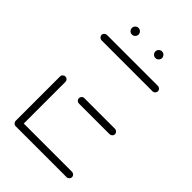

<svg xmlns="http://www.w3.org/2000/svg" viewBox="-194 -699 771 771"><g transform="rotate(45 191.0 -314.0)"><path d="M34.1 -15.9V-267.4Q34.1 -273.7 38.7 -278.1Q43.3 -282.6 49.6 -282.6Q55.9 -282.6 60.4 -278.1Q64.8 -273.7 64.8 -267.4V-15.9ZM354.1 -15.6Q354.1 -9.3 349.4 -4.6Q344.8 0 338.5 0H49.6Q43.3 0 38.7 -4.6Q34.1 -9.3 34.1 -15.6Q34.1 -21.9 38.7 -26.3Q43.3 -30.7 49.6 -30.7H338.5Q344.8 -30.7 349.4 -26.3Q354.1 -21.9 354.1 -15.6ZM149.3 -259.3Q149.3 -265.6 153.7 -270.2Q158.1 -274.8 164.4 -274.8H338.5Q344.8 -274.8 349.4 -270.2Q354.1 -265.6 354.1 -259.3Q354.1 -253 349.4 -248.5Q344.8 -244.1 338.5 -244.1H164.4Q158.1 -244.1 153.7 -248.5Q149.3 -253 149.3 -259.3ZM34.1 -503.3Q34.1 -509.6 38.7 -514.1Q43.3 -518.5 49.6 -518.5H338.5Q344.8 -518.5 349.4 -514.1Q354.1 -509.6 354.1 -503.3Q354.1 -497 349.4 -492.4Q344.8 -487.8 338.5 -487.8H49.6Q43.3 -487.8 38.7 -492.4Q34.1 -497 34.1 -503.3ZM233.7 -609.3Q233.7 -617 239.3 -622.6Q244.8 -628.1 252.6 -628.1Q260.4 -628.1 265.9 -622.6Q271.5 -617 271.5 -609.3Q271.5 -601.5 265.9 -595.9Q260.4 -590.4 252.6 -590.4Q244.8 -590.4 239.3 -595.9Q233.7 -601.5 233.7 -609.3ZM100.4 -609.3Q100.4 -617 105.9 -622.6Q111.5 -628.1 119.3 -628.1Q127 -628.1 132.6 -622.6Q138.1 -617 138.1 -609.3Q138.1 -601.5 132.6 -595.9Q127 -590.4 119.3 -590.4Q111.5 -590.4 105.9 -595.9Q100.4 -601.5 100.4 -609.3Z"/></g></svg>

Font: 26F Galaxy Hebrew Ultra Light
Style: Regular
Weight: 200
Designer: C₂₉H₂₅N₃O₅
Version: Version 1.000